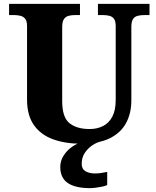

<svg xmlns="http://www.w3.org/2000/svg" viewBox="-20 -734 810 994"><path d="M400 10Q318 10 254.5 -13Q191 -36 155.5 -86.5Q120 -137 120 -218V-598Q120 -624 111 -636Q102 -648 86.5 -652Q71 -656 53 -656H27V-714H394V-656H368Q350 -656 335 -652Q320 -648 311 -635Q302 -622 302 -594V-210Q302 -127 339.5 -96.5Q377 -66 444 -66Q483 -66 513.5 -81.5Q544 -97 561.5 -130Q579 -163 579 -217V-598Q579 -624 570.5 -636Q562 -648 547 -652Q532 -656 513 -656H487V-714H754V-656H727Q708 -656 692.5 -652Q677 -648 668.5 -635Q660 -622 660 -594V-215Q660 -148 633 -97.5Q606 -47 549 -18.5Q492 10 400 10ZM446 240Q370 240 331 213.5Q292 187 292 130Q292 99 309 72Q326 45 353 26Q380 7 410 0H496Q475 6 453.5 21.5Q432 37 417.5 60Q403 83 403 115Q403 141 422.5 152.5Q442 164 472 164Q486 164 501.5 162Q517 160 535 156V224Q525 229 508 232.5Q491 236 474 238Q457 240 446 240Z"/></svg>

Font: Noto Rashi Hebrew ExtraBold
Style: Regular
Weight: 800
Version: Version 1.006